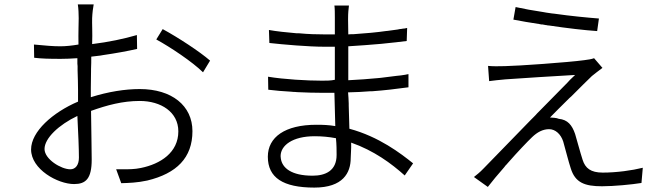

<svg xmlns="http://www.w3.org/2000/svg" viewBox="-20 -812 3040 871"><path d="M396 -88C396 -133 394 -223 393 -309C466 -335 536 -354 614 -354C710 -354 789 -304 789 -216C789 -120 708 -68 619 -50C591 -44 564 -44 536 -44H527C520 -44 514 -44 507 -44L530 19C564 18 602 17 648 7C781 -25 853 -96 853 -217C853 -333 759 -408 614 -408C547 -408 471 -396 392 -371V-412C392 -435 393 -462 393 -489V-499C394 -518 394 -537 394 -555C409 -557 423 -558 436 -560L447 -562C503 -570 557 -580 602 -590L601 -653C543 -636 472 -621 398 -612C400 -663 397 -707 398 -730C399 -754 402 -776 405 -792H333C336 -775 337 -748 337 -729C337 -711 335 -663 336 -610C307 -605 278 -602 254 -602C219 -602 188 -605 134 -610L135 -550C169 -546 201 -545 256 -545C278 -545 302 -546 331 -548C331 -540 331 -531 331 -523L332 -512V-502V-492C333 -461 334 -430 334 -404V-351C219 -302 121 -215 121 -134C121 -44 242 23 316 23C369 23 396 -1 396 -88ZM933 -537C886 -578 788 -642 718 -680L689 -633C753 -598 852 -532 901 -484L933 -537ZM182 -136C182 -185 247 -246 331 -286C335 -210 338 -136 338 -97C338 -64 323 -44 299 -44C257 -44 182 -90 182 -136Z M1571 -95C1571 -111 1574 -137 1573 -165C1676 -129 1756 -70 1816 -16L1854 -71C1798 -116 1699 -192 1565 -228C1564 -260 1563 -296 1562 -332V-342C1561 -359 1561 -376 1559 -393C1594 -394 1627 -395 1659 -398H1668C1723 -402 1775 -408 1833 -416V-476C1832 -475 1830 -475 1828 -475L1819 -473C1812 -472 1806 -471 1799 -470L1790 -469L1780 -468C1756 -465 1732 -462 1708 -459L1698 -458C1653 -454 1608 -450 1560 -448V-602C1612 -605 1661 -609 1708 -613L1718 -614L1727 -615C1740 -616 1753 -618 1765 -619L1775 -620C1792 -622 1809 -624 1825 -626L1827 -685C1824 -685 1821 -684 1817 -683L1807 -682C1806 -682 1804 -681 1802 -681L1793 -680L1783 -678C1768 -676 1753 -674 1739 -672L1729 -671C1709 -668 1690 -666 1670 -664L1660 -663C1635 -661 1610 -659 1585 -657H1575C1570 -657 1565 -656 1560 -656C1560 -685 1559 -712 1559 -725C1559 -755 1561 -770 1563 -787H1497C1499 -775 1499 -749 1499 -732V-656H1450C1419 -656 1378 -657 1337 -661H1326C1279 -665 1233 -670 1200 -676L1202 -617C1264 -610 1380 -600 1451 -600C1466 -600 1481 -600 1499 -600V-450C1480 -446 1460 -446 1441 -446C1373 -446 1268 -452 1196 -464L1197 -405C1228 -401 1264 -398 1301 -396L1312 -395C1314 -395 1315 -395 1317 -395L1328 -394C1368 -392 1408 -391 1441 -391H1497C1499 -346 1499 -288 1501 -240C1472 -245 1446 -246 1415 -246C1273 -246 1195 -190 1195 -101C1195 -6 1264 39 1406 39C1536 39 1571 -28 1571 -95ZM1253 -104C1253 -152 1307 -194 1407 -194C1441 -194 1472 -191 1504 -185C1507 -157 1507 -128 1507 -109C1507 -37 1456 -15 1398 -15C1302 -15 1260 -50 1254 -93L1253 -103V-104ZM1253 -102V-97V-100Z M2697 -728C2646 -732 2571 -739 2494 -750L2484 -751C2475 -752 2466 -754 2457 -755L2446 -757C2399 -764 2355 -772 2319 -780L2309 -723C2345 -716 2385 -709 2426 -703L2436 -701C2438 -701 2440 -701 2441 -701L2457 -698C2459 -698 2461 -698 2463 -697L2473 -696C2553 -684 2631 -675 2689 -671L2697 -728ZM2394 -190C2417 -212 2442 -226 2471 -226C2499 -226 2524 -204 2535 -170C2539 -156 2545 -135 2550 -115L2553 -104C2559 -83 2564 -63 2569 -49C2589 17 2633 33 2711 33C2765 33 2848 25 2890 18L2896 -51C2848 -39 2778 -29 2714 -29C2660 -29 2635 -49 2623 -87C2612 -121 2598 -174 2589 -204C2575 -245 2555 -269 2515 -273C2504 -278 2486 -278 2475 -279C2493 -298 2528 -332 2563 -367L2572 -375C2610 -413 2647 -450 2665 -467C2677 -477 2697 -492 2713 -504L2675 -548C2665 -544 2648 -541 2630 -539C2557 -529 2330 -513 2271 -512C2239 -511 2217 -511 2194 -513L2199 -444C2221 -447 2241 -449 2273 -452C2335 -457 2507 -467 2589 -472C2582 -465 2575 -458 2566 -450L2554 -437C2518 -401 2473 -355 2426 -307L2417 -298C2412 -292 2406 -286 2400 -280L2387 -267C2290 -167 2195 -69 2174 -48C2156 -29 2141 -18 2130 -9L2193 36C2212 11 2239 -21 2267 -53L2274 -62C2276 -63 2277 -65 2278 -66L2286 -75C2329 -124 2373 -170 2394 -190Z"/></svg>

Font: Glow Sans SC Normal
Style: Regular
Weight: 400
Designer: Ryoko NISHIZUKA (kana, bopomofo & ideographs); Paul D. Hunt (Latin, Greek & Cyrillic); Sandoll Communications, Soo-young
Version: Version 0.93